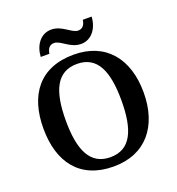

<svg xmlns="http://www.w3.org/2000/svg" viewBox="-161 -1047 1092 1187"><g transform="rotate(-20 385.0 -454.0)"><path d="M454 -771C525 -771 568 -834 572 -908H514C510 -881 498 -855 465 -855C423 -855 380 -918 309 -918C237 -918 195 -854 191 -781H248C252 -808 264 -834 297 -834C340 -834 382 -771 454 -771ZM385 10C597 10 714 -137 714 -358C714 -580 597 -725 386 -725C163 -725 55 -580 55 -359C55 -137 163 10 385 10ZM385 -51C252 -51 202 -164 202 -358C202 -552 252 -664 386 -664C519 -664 568 -552 568 -358C568 -164 519 -51 385 -51Z"/></g></svg>

Font: Noto Serif SemiBold
Style: Regular
Weight: 600
Designer: Monotype Design Team
Foundry: Monotype Imaging Inc.
Version: Version 2.013